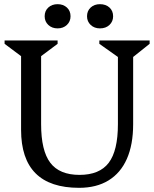

<svg xmlns="http://www.w3.org/2000/svg" viewBox="-20 -884 739 920"><path d="M545 -611 456 -674V-690H697V-674L618 -611V-289Q618 -191 588 -123Q558 -55 500 -19.5Q442 16 359 16Q220 16 150.5 -53.5Q81 -123 81 -262V-615L2 -674V-690H256V-674L177 -615V-289Q177 -162 221 -104Q265 -46 361 -46Q457 -46 501 -104Q545 -162 545 -289ZM256 -748Q229 -748 211.5 -764.5Q194 -781 194 -806Q194 -832 211.5 -848Q229 -864 256 -864Q283 -864 300.5 -848Q318 -832 318 -806Q318 -781 300.5 -764.5Q283 -748 256 -748ZM459 -748Q432 -748 414.5 -764.5Q397 -781 397 -806Q397 -832 414.5 -848Q432 -864 459 -864Q487 -864 504.5 -848Q522 -832 522 -806Q522 -781 504.5 -764.5Q487 -748 459 -748Z"/></svg>

Font: Platypi Light
Style: Regular
Weight: 300
Designer: David Sargent
Foundry: Bolt Cutter Type
Version: Version 1.200